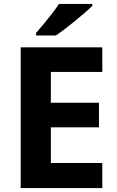

<svg xmlns="http://www.w3.org/2000/svg" viewBox="-20 -954 592 974"><path d="M499 0H85V-714H499V-589H238V-433H482V-308H238V-127H499ZM448 -934V-924Q434 -910 410.5 -889.5Q387 -869 360.5 -847.5Q334 -826 308.5 -806.5Q283 -787 264 -774H163V-787Q180 -806 201.5 -832Q223 -858 244 -885Q265 -912 279 -934Z"/></svg>

Font: Noto Sans Cherokee
Style: Regular
Weight: 400
Designer: Monotype Design Team
Foundry: Monotype Imaging Inc.
Version: Version 2.001